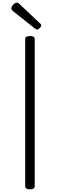

<svg xmlns="http://www.w3.org/2000/svg" viewBox="-20 -1421 454 1455"><path d="M207 14Q189 14 180 8Q171 2 171 -10V-1125Q171 -1137 180 -1142.5Q189 -1148 207 -1148Q225 -1148 234 -1142.5Q243 -1137 243 -1125V-10Q243 2 234 8Q225 14 207 14ZM261 -1197Q257 -1197 253.5 -1200Q250 -1203 243 -1206L77 -1338Q70 -1345 68 -1349Q66 -1353 66 -1358Q66 -1367 73 -1377Q80 -1387 90 -1394Q100 -1401 108 -1401Q114 -1401 118 -1398.5Q122 -1396 127 -1391L284 -1243Q290 -1239 291 -1235Q292 -1231 292 -1228Q292 -1219 281 -1208Q270 -1197 261 -1197Z"/></svg>

Font: Playwrite CL Light
Style: Regular
Weight: 300
Designer: Veronika Burian, José Scaglione
Foundry: TypeTogether
Version: Version 1.002